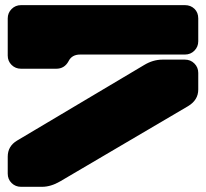

<svg xmlns="http://www.w3.org/2000/svg" viewBox="-20 -720 794 740"><path d="M61 -700.2H692.9Q714.8 -700.2 729.5 -686Q744.1 -671.9 744.1 -648.9V-561Q744.1 -539.6 729.2 -524.7Q714.4 -509.8 692.9 -509.8H289.1Q256.8 -509.8 244.1 -483.9Q228.5 -455.1 196.8 -455.1H61Q39.6 -455.1 24.7 -469.7Q9.8 -484.4 9.8 -505.9V-648.9Q9.8 -670.4 24.7 -685.3Q39.6 -700.2 61 -700.2ZM142.1 0H61Q39.6 0 24.7 -14.6Q9.8 -29.3 9.8 -50.8V-116.2Q9.8 -156.7 45.9 -178.2L535.2 -469.2Q569.8 -490.2 606 -490.2H692.9Q714.4 -490.2 729.2 -475.3Q744.1 -460.4 744.1 -439V-375Q744.1 -334.5 705.1 -311L211.9 -21Q175.8 0 142.1 0Z"/></svg>

Font: Nastup Soft
Style: Regular
Weight: 400
Designer: Maksym Kobuzan
Foundry: Zakznak
Version: Version 1.020;hotconv 1.0.109;makeotfexe 2.5.65596